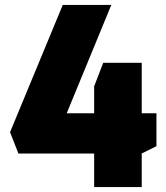

<svg xmlns="http://www.w3.org/2000/svg" viewBox="-20 -763 675 783"><path d="M364 0V-137H55L21 -224L236 -743H434L252 -301H364V-411L401 -507H558V-301H618V-167L558 -137V0Z"/></svg>

Font: Exo Thin Black
Style: Regular
Weight: 900
Version: Version 2.000